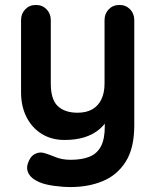

<svg xmlns="http://www.w3.org/2000/svg" viewBox="-20 -555 627 775"><path d="M462 -535Q488 -535 505 -517.5Q522 -500 522 -474V-49Q522 43 487.5 97.5Q453 152 395 176Q337 200 265 200Q233 200 197 195Q161 190 138 180Q108 167 96.5 147.5Q85 128 92 106Q101 77 121 66.5Q141 56 163 64Q179 69 205 79.5Q231 90 265 90Q311 90 341.5 77.5Q372 65 387.5 35.5Q403 6 403 -45V-112L424 -88Q407 -55 381.5 -33.5Q356 -12 321 -1Q286 10 241 10Q188 10 148.5 -14.5Q109 -39 87 -82.5Q65 -126 65 -182V-474Q65 -500 82 -517.5Q99 -535 125 -535Q151 -535 168 -517.5Q185 -500 185 -474V-218Q185 -153 213.5 -126.5Q242 -100 293 -100Q328 -100 352 -113.5Q376 -127 389 -153.5Q402 -180 402 -218V-474Q402 -500 419 -517.5Q436 -535 462 -535Z"/></svg>

Font: Quicksand Light
Style: Bold
Weight: 700
Version: Version 3.004